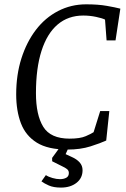

<svg xmlns="http://www.w3.org/2000/svg" viewBox="-20 -680 583 887"><path d="M291.6 11Q201.7 11 150.2 -20.9Q98.7 -52.9 76.7 -110.4Q54.8 -168 54.8 -244Q54.8 -334 78.8 -409.9Q102.9 -485.8 145.9 -542.1Q188.9 -598.3 248.5 -629.1Q308.1 -660 378.3 -660Q433.7 -660 473.6 -652.9Q513.5 -645.9 536 -640L513.7 -493.3H472.4L465.2 -589.5Q452.5 -595.9 423.5 -602.1Q394.5 -608.2 365 -608.2Q295 -608.2 246.2 -566.7Q197.4 -525.1 171.8 -445.1Q146.1 -365.2 146.1 -249.7Q146.1 -149 179.8 -94.3Q213.5 -39.5 301.8 -39.5Q350 -39.5 376.1 -50.9Q402.3 -62.3 412.4 -69.3L442.9 -166.9H485L470.7 -30.8Q444.8 -18.7 398.1 -3.8Q351.4 11 291.6 11ZM261.6 186.6Q227.6 186.6 205.8 177Q184 167.3 171.5 157.8L191.9 129Q203.6 137 222.4 142.3Q241.2 147.7 256.8 147.7Q274.2 147.7 286.2 141.1Q298.1 134.6 298.1 119Q298.1 108.1 289.8 101.4Q281.5 94.6 266.7 87.9L221 65L220.8 49.4L256.8 0H297.7L283.2 32.1L311.2 45Q334.2 55 347.8 70.1Q361.4 85.1 361.4 106.5Q361.4 142.6 333.5 164.6Q305.5 186.6 261.6 186.6Z"/></svg>

Font: Faustina Light
Style: Italic
Weight: 300
Italic angle: -8°
Designer: Alfonso Garcia
Foundry: http://www.omnibus-type.com
Version: Version 1.200